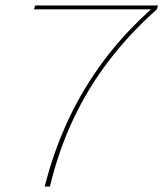

<svg xmlns="http://www.w3.org/2000/svg" viewBox="-20 -680 596 700"><path d="M108 -660H556L552 -646Q454 -559 378 -460Q302 -361 248 -247Q194 -133 162 0H143Q175 -127 228.5 -242Q282 -357 359.5 -460.5Q437 -564 541 -655V-646H104Z"/></svg>

Font: Work Sans Thin
Style: Italic
Weight: 250
Italic angle: -13°
Designer: Wei Huang
Foundry: Wei Huang
Version: Version 2.012